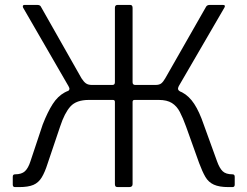

<svg xmlns="http://www.w3.org/2000/svg" viewBox="-20 -762 1008 782"><path d="M41 0Q32 0 32 -10V-42Q32 -52 41 -52Q68 -52 81.5 -64.5Q95 -77 104 -105L154 -255Q174 -306 194.5 -338Q215 -370 243.5 -385.5Q272 -401 316 -401L329 -416H438Q448 -416 448 -427V-730Q448 -742 459 -742H510Q520 -742 520 -730V-427Q520 -416 531 -416H637L650 -401Q693 -401 721.5 -386Q750 -371 771 -339Q792 -307 810 -254L864 -105Q874 -77 887 -64.5Q900 -52 927 -52Q936 -52 936 -42V-10Q936 0 927 0H910Q873 0 851 -10Q829 -20 816.5 -41.5Q804 -63 791 -98L738 -246Q725 -282 712.5 -306Q700 -330 680 -342.5Q660 -355 627 -355H528Q520 -355 520 -347V-12Q520 0 506 0H460Q453 0 450.5 -3Q448 -6 448 -12V-347Q448 -355 440 -355H342Q291 -355 267 -328.5Q243 -302 225 -247L174 -96Q163 -61 150 -39.5Q137 -18 116 -9Q95 0 58 0ZM357 -380 254 -389Q261 -393 262.5 -398Q264 -403 259 -411L74 -731Q72 -736 73.5 -739Q75 -742 80 -742H131Q144 -742 147 -734L312 -443Q321 -429 330 -422.5Q339 -416 355 -416ZM612 -380 613 -416Q629 -416 637 -422.5Q645 -429 653 -443L819 -734Q823 -742 835 -742H888Q894 -742 895.5 -739Q897 -736 894 -731L708 -411Q704 -403 705.5 -398Q707 -393 714 -389Z"/></svg>

Font: Libre Franklin Light
Style: Regular
Weight: 300
Designer: Pablo Impallari, Rodrigo Fuenzalida, Nhung Nguyen
Foundry: Impallari Type
Version: Version 3.000